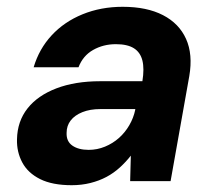

<svg xmlns="http://www.w3.org/2000/svg" viewBox="-20 -533 632 565"><path d="M191 12Q134 12 98 -6Q62 -24 45.5 -55Q29 -86 30 -123Q31 -176 61 -214Q91 -252 146 -273Q201 -294 275 -294H399Q405 -331 399 -355Q393 -379 374 -391Q355 -403 321 -403Q284 -403 254 -386Q224 -369 211 -335H79Q95 -389 132 -429Q169 -469 223 -491Q277 -513 341 -513Q412 -513 459.5 -488.5Q507 -464 527.5 -418.5Q548 -373 537 -309L482 0H363L365 -75Q351 -57 333 -40.5Q315 -24 293.5 -12.5Q272 -1 246 5.5Q220 12 191 12ZM241 -92Q266 -92 289 -101.5Q312 -111 330 -127Q348 -143 360.5 -164.5Q373 -186 378 -210V-212H275Q245 -212 222.5 -203Q200 -194 188 -178.5Q176 -163 176 -142Q175 -117 193 -104.5Q211 -92 241 -92Z"/></svg>

Font: DM Sans 18pt
Style: Bold Italic
Weight: 700
Italic angle: -10°
Designer: Colophon Foundry, Jonny Pinhorn
Foundry: Colophon Foundry
Version: Version 4.004;gftools[0.9.30]